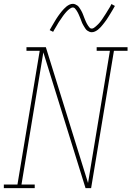

<svg xmlns="http://www.w3.org/2000/svg" viewBox="-38 -981 685 1001"><path d="M-18 0V-19H53L169 -716H100V-735H201L421 -27L535 -716H466V-735H627V-716H556L437 0H408L188 -708L74 -19H143V0ZM440 -813Q434 -813 428 -815.5Q422 -818 417 -821.5Q412 -825 408.5 -830Q405 -835 402 -840Q399 -845 396 -850Q393 -855 390.5 -860.5Q388 -866 386 -872Q384 -878 381.5 -884Q379 -890 376.5 -896Q374 -902 371.5 -907.5Q369 -913 366.5 -917.5Q364 -922 360 -928Q356 -934 352 -938Q348 -942 342 -942Q337 -942 332.5 -939.5Q328 -937 324.5 -934.5Q321 -932 317 -928.5Q313 -925 308.5 -920Q304 -915 302 -912.5Q300 -910 297.5 -907Q295 -904 292.5 -900.5Q290 -897 287.5 -893.5Q285 -890 282.5 -886Q280 -882 277 -878Q274 -874 271 -869.5Q268 -865 265 -860Q262 -855 259 -849.5Q256 -844 252.5 -838.5Q249 -833 245.5 -827Q242 -821 239 -815L221 -824Q227 -835 233 -845Q239 -855 244.5 -864.5Q250 -874 255 -882Q260 -890 265 -897Q270 -904 274.5 -910Q279 -916 283.5 -921.5Q288 -927 295 -934.5Q302 -942 309 -947.5Q316 -953 324.5 -957Q333 -961 342 -961Q348 -961 354 -958.5Q360 -956 365 -952.5Q370 -949 373.5 -944Q377 -939 380 -934.5Q383 -930 386 -924.5Q389 -919 391.5 -913.5Q394 -908 396 -902.5Q398 -897 400.5 -890.5Q403 -884 405.5 -878Q408 -872 410.5 -866.5Q413 -861 415.5 -856.5Q418 -852 422 -846Q426 -840 430 -836Q434 -832 440 -832Q445 -832 449.5 -834.5Q454 -837 457.5 -840Q461 -843 465 -846.5Q469 -850 473.5 -854.5Q478 -859 480 -861.5Q482 -864 484.5 -867Q487 -870 489.5 -873.5Q492 -877 494.5 -880.5Q497 -884 499.5 -888Q502 -892 505 -896.5Q508 -901 511 -905.5Q514 -910 517 -915Q520 -920 523 -925Q526 -930 529.5 -935.5Q533 -941 536.5 -947Q540 -953 543 -960L561 -950Q555 -939 549 -929Q543 -919 537.5 -910Q532 -901 527 -893Q522 -885 517 -877.5Q512 -870 507 -864Q502 -858 498 -852.5Q494 -847 487 -839.5Q480 -832 473 -826.5Q466 -821 457.5 -817Q449 -813 440 -813Z"/></svg>

Font: Iosevka Etoile Thin Oblique
Style: Regular
Weight: 100
Italic angle: -9°
Designer: Belleve Invis
Foundry: Belleve Invis
Version: Version 15.5.2; ttfautohint (v1.8.4)